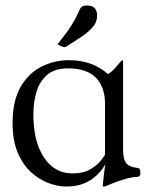

<svg xmlns="http://www.w3.org/2000/svg" viewBox="-20 -671 546 702"><path d="M364 -291Q364 -353 330.5 -387Q297 -421 229 -421Q179 -421 151.5 -396.5Q124 -372 113 -334Q102 -296 102 -253Q102 -153 141 -95Q180 -37 244 -37Q286 -37 312 -53Q338 -69 350.5 -86Q363 -103 364 -105ZM430 -123Q430 -92 440 -76.5Q450 -61 482 -57Q493 -56 493 -45V-36Q493 -24 479 -24Q466 -24 447 -19Q428 -14 407 -6.5Q386 1 366 10Q365 11 360 11H358Q356 11 356 8Q356 2 359.5 -29Q363 -60 368 -90H373Q371 -81 361.5 -64.5Q352 -48 334 -30.5Q316 -13 288.5 -1Q261 11 222 11Q192 11 158 -1.5Q124 -14 94 -41Q64 -68 45 -112.5Q26 -157 26 -221Q26 -303 55.5 -353.5Q85 -404 132 -427.5Q179 -451 232 -451Q318 -451 375 -400Q388 -408 399 -420Q410 -432 417.5 -441.5Q425 -451 427 -451Q430 -451 430 -449ZM190 -509Q215 -540 229 -560Q243 -580 252.5 -597.5Q262 -615 273 -639Q277 -646 283 -648.5Q289 -651 297 -651Q318 -651 326.5 -641Q335 -631 335 -614Q335 -589 317 -569.5Q299 -550 273 -533.5Q247 -517 223 -501Q221 -500 218.5 -499Q216 -498 214 -499Q210 -499 200 -504Z"/></svg>

Font: Young Serif Light
Style: Regular
Weight: 300
Designer: Bastien Sozeau
Foundry: NBR — Bastien Sozeau
Version: Version 5.001